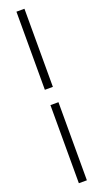

<svg xmlns="http://www.w3.org/2000/svg" viewBox="-204 -833 611 1136"><g transform="rotate(-20 101.5 -265.0)"><path d="M76.4 -313.2V-805H126.9V-313.2ZM76.4 275V-216.8H126.9V275Z"/></g></svg>

Font: Platypi Light
Style: Regular
Weight: 300
Designer: David Sargent
Foundry: Bolt Cutter Type
Version: Version 1.200